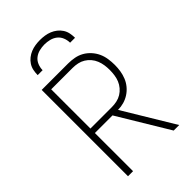

<svg xmlns="http://www.w3.org/2000/svg" viewBox="-278 -1056 1156 1156"><g transform="rotate(-45 300.0 -477.5)"><path d="M95 0V-735H320Q347 -735 373.5 -730Q400 -725 423 -712Q446 -699 464.5 -678.5Q483 -658 494 -634Q505 -610 509 -583Q513 -556 513 -530Q513 -504 509 -479Q505 -454 495.5 -430.5Q486 -407 469.5 -387Q453 -367 431.5 -353Q410 -339 385.5 -332Q361 -325 335 -325L531 0H484L288 -325H138V0ZM138 -363H320Q342 -363 363 -367.5Q384 -372 402 -383Q420 -394 434 -410.5Q448 -427 456 -446.5Q464 -466 467 -487.5Q470 -509 470 -530Q470 -551 467 -572Q464 -593 456 -613Q448 -633 434 -649.5Q420 -666 402 -677Q384 -688 363 -692.5Q342 -697 320 -697H138ZM141 -815Q141 -835 145 -855Q149 -875 160 -892Q171 -909 187 -921.5Q203 -934 221.5 -941.5Q240 -949 260 -952Q280 -955 300 -955Q320 -955 340 -952Q360 -949 378.5 -941.5Q397 -934 413 -921.5Q429 -909 440 -892Q451 -875 455 -855Q459 -835 459 -815H417Q417 -837 408.5 -858Q400 -879 383 -892.5Q366 -906 344 -911.5Q322 -917 300 -917Q278 -917 256 -911.5Q234 -906 217 -892.5Q200 -879 191.5 -858Q183 -837 183 -815Z"/></g></svg>

Font: Iosevka SS04 XLt Ex
Style: Regular
Weight: 200
Width: 7
Monospace: yes
Designer: Belleve Invis
Foundry: Belleve Invis
Version: Version 19.0.0; ttfautohint (v1.8.4)